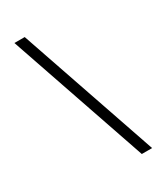

<svg xmlns="http://www.w3.org/2000/svg" viewBox="-211 -836 889 1033"><g transform="rotate(-30 233.5 -320.0)"><path d="M417 110 122 -750H58L353 110Z"/></g></svg>

Font: Geist Light
Style: Regular
Weight: 400
Designer: Basement.studio, Andrés Briganti, Mateo Zaragoza
Foundry: Basement.studio, Vercel, Andrés Briganti, Guido Ferreyra, Mateo Zaragoza
Version: Version 1.401